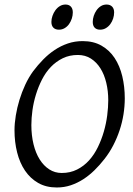

<svg xmlns="http://www.w3.org/2000/svg" viewBox="-20 -811 585 846"><path d="M457 -369.1Q457 -410.2 448.2 -446.5Q439.5 -482.9 422.4 -510Q405.3 -537.1 380.4 -553Q355.5 -568.8 323.2 -568.8Q286.1 -568.8 256.6 -554.4Q227.1 -540 204.1 -516.1Q181.2 -492.2 165 -460.4Q148.9 -428.7 138.4 -394.5Q127.9 -360.4 123 -325.4Q118.2 -290.5 118.2 -259.8Q118.2 -214.4 127.7 -175.5Q137.2 -136.7 154.8 -108.6Q172.4 -80.6 197 -64.7Q221.7 -48.8 252 -48.8Q289.6 -48.8 319.6 -64Q349.6 -79.1 372.3 -104.2Q395 -129.4 411.1 -162.4Q427.2 -195.3 437.5 -231Q447.8 -266.6 452.4 -302.5Q457 -338.4 457 -369.1ZM529.8 -377.9Q529.8 -343.3 524.2 -307.6Q518.6 -272 507.1 -237.3Q495.6 -202.6 478.8 -170.2Q461.9 -137.7 439.9 -109.9Q419.4 -83.5 396.2 -60.8Q373 -38.1 346.9 -21.2Q320.8 -4.4 291.7 5.4Q262.7 15.1 230 15.1Q183.1 15.1 148.2 -4.9Q113.3 -24.9 90.1 -59.3Q66.9 -93.8 55.4 -139.6Q43.9 -185.5 43.9 -236.8Q43.9 -267.6 49.6 -302Q55.2 -336.4 65.7 -370.8Q76.2 -405.3 91.3 -437.7Q106.4 -470.2 126 -497.1Q146.5 -524.4 170.2 -548.6Q193.8 -572.8 220.9 -590.8Q248 -608.9 278.8 -619.4Q309.6 -629.9 344.2 -629.9Q392.1 -629.9 427.2 -609.9Q462.4 -589.8 485.1 -555.4Q507.8 -521 518.8 -475.1Q529.8 -429.2 529.8 -377.9ZM300.8 -756.3Q300.8 -742.7 296.4 -729.2Q292 -715.8 284.2 -704.8Q276.4 -693.8 264.9 -687Q253.4 -680.2 239.7 -680.2Q224.1 -680.2 215.3 -689Q206.5 -697.8 206.5 -714.4Q206.5 -727.5 211.2 -741Q215.8 -754.4 223.9 -765.6Q231.9 -776.9 243.4 -783.9Q254.9 -791 268.6 -791Q283.7 -791 292.2 -782Q300.8 -772.9 300.8 -756.3ZM482.9 -756.3Q482.9 -742.7 478.5 -729.2Q474.1 -715.8 466.1 -704.8Q458 -693.8 446.5 -687Q435.1 -680.2 420.9 -680.2Q405.8 -680.2 397.2 -689Q388.7 -697.8 388.7 -714.4Q388.7 -727.5 393.1 -741Q397.5 -754.4 405.3 -765.6Q413.1 -776.9 424.3 -783.9Q435.5 -791 449.7 -791Q464.8 -791 473.9 -782Q482.9 -772.9 482.9 -756.3Z"/></svg>

Font: Gentium Plus Cyr
Style: Italic
Weight: 400
Italic angle: -8°
Designer: J. Victor Gaultney, Annie Olsen, Iska Routamaa, Becca Hirsbrunner
Foundry: SIL International
Version: Version 5.000